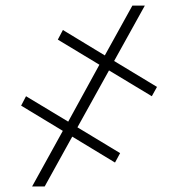

<svg xmlns="http://www.w3.org/2000/svg" viewBox="-20 -675 643 695"><path d="M374.6 -420.1 529.5 -326.7 548.3 -360.4 393.1 -454.2 504.3 -654.8H459.2L359.4 -474.4L207.7 -566.4L189.3 -531.6L339.8 -440.7L226.9 -234.7L74.2 -326.7L56.5 -292.6L207.4 -201.3L96.2 0H141.7L241.5 -180.4L396.3 -86.6L414.8 -120.7L260.3 -214.1Z"/></svg>

Font: Karasuma Gothic
Style: Thin
Weight: 200
Designer: Rasmus Andersson / Ryoko Ishizuka
Foundry: rsms
Version: Version 1.00